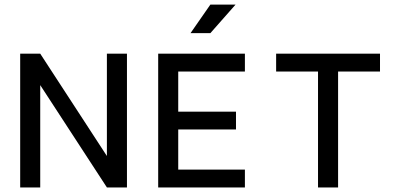

<svg xmlns="http://www.w3.org/2000/svg" viewBox="-20 -821 1753 841"><path d="M156.2 -585.9H68.4V0H156.2V-448.2L448.2 0H536.1V-585.9H448.2V-137.7Z M1013.7 -332H760.7V-507.8H1052.7V-585.9H672.9V0H1052.7V-78.1H760.7V-253.9H1013.7ZM901.4 -675.8 1011.7 -800.8H901.4L814.5 -675.8Z M1460.9 0V-507.8H1644.5V-585.9H1189.5V-507.8H1373V0Z"/></svg>

Font: Giphurs SC
Style: Regular
Weight: 400
Version: Version 0.920